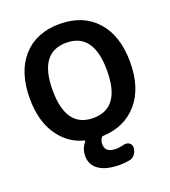

<svg xmlns="http://www.w3.org/2000/svg" viewBox="-168 -886 1068 1204"><g transform="rotate(-20 366.5 -284.0)"><path d="M368.2 -638.7Q186.5 -638.7 186.5 -387.7Q186.5 -136.7 368.2 -136.7Q549.8 -136.7 549.8 -387.7Q549.8 -638.7 368.2 -638.7ZM425.8 196.3Q334 196.3 285.6 163.1Q237.3 129.9 237.3 70.3Q237.3 21.5 268.6 -15.6Q273.4 -21.5 266.6 -23.4Q163.1 -49.8 99.6 -142.6Q34.2 -237.3 34.2 -387.7Q34.2 -564.5 123.5 -664.1Q212.9 -763.7 368.7 -763.7Q524.4 -763.7 614.3 -664.1Q704.1 -564.5 704.1 -387.7Q704.1 -214.8 617.2 -115.2Q532.2 -17.6 389.6 -10.7Q380.9 -10.7 377 -5.9Q363.3 11.7 363.3 37.1Q363.3 93.8 434.6 93.8Q460.9 93.8 489.3 85.9Q496.1 84 502 84Q513.7 84 524.4 90.8Q541 101.6 541 121.1Q541 146.5 526.4 166.5Q511.7 186.5 487.3 190.4Q457 196.3 425.8 196.3Z"/></g></svg>

Font: Gen Jyuu Gothic P Bold
Style: Bold
Weight: 700
Designer: [Source Han Sans]
Ryoko NISHIZUKA  (kana & ideographs); Paul D. Hunt (Latin, Greek & Cyrillic); Wenlong ZHANG  (bopomofo
Version: Version 1.002.20150607